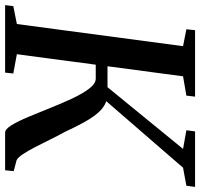

<svg xmlns="http://www.w3.org/2000/svg" viewBox="-37 -747 783 751"><g transform="rotate(90 354.5 -371.5)"><path d="M498 0Q484 0 468.5 -25.5Q453 -51 436 -91.5Q419 -132 401 -177.2Q383 -222.5 364 -263Q345 -303.5 325.5 -329Q306 -354.5 286.5 -354.5H196L202 -400.5H320L561.5 -696L488.5 -709L493 -743H710L705.5 -709L635 -696L343.5 -359.5L349.5 -399Q371.5 -399.5 390.2 -388.8Q409 -378 426 -356.5Q443 -335 459.8 -304.2Q476.5 -273.5 494.5 -234.5Q509.5 -207.5 524.5 -176.8Q539.5 -146 554 -118Q568.5 -90 581.8 -70Q595 -50 605.5 -45L648.5 -33.5L645 0ZM-1 0 3 -32 73 -46 159.5 -696 93.5 -709 97 -743H357L353 -709L277.5 -696L191 -46L266.5 -32L263 0Z"/></g></svg>

Font: Merriweather 72pt Medium
Style: Italic
Weight: 500
Italic angle: -7.8°
Version: Version 2.101